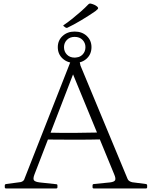

<svg xmlns="http://www.w3.org/2000/svg" viewBox="-20 -1063 861 1083"><path d="M14 0Q7 0 7 -7V-17Q7 -24 15 -25L97 -36Q105 -38 111 -43Q117 -48 119 -57L382 -726Q385 -733 392 -735L416 -740Q423 -742 425 -734L434 -693L700 -53Q703 -46 710 -41.5Q717 -37 726 -35L803 -25Q810 -24 810 -17V-7Q810 0 803 0H509Q502 0 502 -7V-17Q502 -24 509 -25L600 -34Q625 -37 629.5 -47Q634 -57 624 -80L377 -680L410 -690L174 -78Q165 -54 172 -45.5Q179 -37 204 -34L297 -24Q304 -24 304 -17V-7Q304 0 297 0ZM239 -315Q321 -313 402.5 -313.5Q484 -314 566 -316V-277Q484 -275 402.5 -275Q321 -275 239 -276ZM401 -708Q360 -708 333 -733Q306 -758 306 -797Q306 -835 333 -860Q360 -885 401 -885Q443 -885 469.5 -860Q496 -835 496 -797Q496 -758 469.5 -733Q443 -708 401 -708ZM401 -738Q429 -738 445.5 -755Q462 -772 462 -797Q462 -821 445.5 -838Q429 -855 401 -855Q374 -855 357.5 -838Q341 -821 341 -797Q341 -772 357.5 -755Q374 -738 401 -738ZM340 -915Q334 -918 340 -922Q361 -936 386 -956Q411 -976 435.5 -997.5Q460 -1019 479 -1039Q484 -1044 491 -1043Q503 -1040 512 -1036Q521 -1032 528 -1026Q533 -1021 533.5 -1018Q534 -1015 530.5 -1011Q527 -1007 518 -1000Q482 -975 438.5 -949Q395 -923 361 -907Q356 -904 349 -908Z"/></svg>

Font: Hahmlet ExtraLight
Style: Regular
Weight: 250
Designer: Minjoo Ham & Mark Frömberg
Foundry: hypertype
Version: Version 1.002